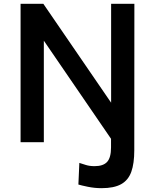

<svg xmlns="http://www.w3.org/2000/svg" viewBox="-20 -743 810 1003"><path d="M510.5 240Q474.5 240 439.2 232.8Q404 225.5 389.5 221L394.5 108Q409 112.5 428.5 118.8Q448 125 474 125Q519.5 125 539.8 102.5Q560 80 560 27.5V-18L209 -530.5V0H87.5V-723H206.5L560.5 -206.5V-723H682L681.5 42Q681.5 111 665.8 154.8Q650 198.5 612.8 219.2Q575.5 240 510.5 240Z"/></svg>

Font: Public Sans Thin SemiBold
Style: Regular
Weight: 600
Version: Version 2.001